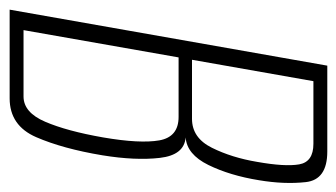

<svg xmlns="http://www.w3.org/2000/svg" viewBox="-196 -542 715 408"><g transform="rotate(90 162.0 -337.5)"><path d="M-22 0H166.5Q224.5 0 249 -56.5Q273.5 -113 287.5 -197Q299 -267.5 293 -319.2Q287 -371 249.5 -374Q285.5 -376.5 308 -422.2Q330.5 -468 340.5 -530Q349.5 -583.5 344.5 -629.2Q339.5 -675 279.5 -675H97ZM21.5 -29.5 79.5 -359H206Q248.5 -359 255.8 -318Q263 -277 249.5 -198.5Q236 -121.5 216.2 -75.5Q196.5 -29.5 162.5 -29.5ZM84.5 -387.5 130 -645.5H263Q301.5 -645.5 306.8 -615.2Q312 -585 301.5 -526Q292.5 -472 271.5 -429.8Q250.5 -387.5 210 -387.5Z"/></g></svg>

Font: Anybody Condensed ExtraLight
Style: Italic
Weight: 250
Width: 3
Italic angle: -10°
Version: Version 1.113;gftools[0.9.25]